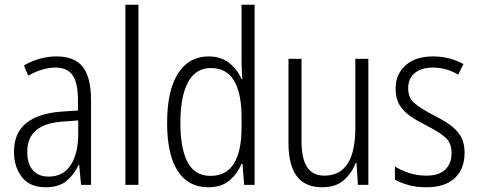

<svg xmlns="http://www.w3.org/2000/svg" viewBox="-20 -780 2016 810"><path d="M219 -542Q295 -542 329.5 -497.5Q364 -453 364 -359V0H322L314 -85H312Q293 -44 261 -17Q229 10 172 10Q106 10 72.5 -33Q39 -76 39 -139Q39 -219 90.5 -260.5Q142 -302 238 -309L309 -314V-355Q309 -431 286 -463Q263 -495 214 -495Q161 -495 99 -461L81 -504Q112 -522 147 -532Q182 -542 219 -542ZM244 -267Q95 -257 95 -140Q95 -88 119 -61.5Q143 -35 185 -35Q247 -35 278.5 -84Q310 -133 310 -216V-272Z M564 0H509V-760H564Z M859 10Q774 10 729.5 -59Q685 -128 685 -262Q685 -398 731 -470Q777 -542 860 -542Q913 -542 948 -513.5Q983 -485 999 -446H1002Q1001 -468 1000 -488.5Q999 -509 999 -527V-760H1054V0H1010L1003 -89H999Q982 -48 948.5 -19Q915 10 859 10ZM868 -38Q935 -38 967 -90.5Q999 -143 999 -240V-286Q999 -386 967.5 -439.5Q936 -493 869 -493Q806 -493 773.5 -433.5Q741 -374 741 -261Q741 -153 771.5 -95.5Q802 -38 868 -38Z M1534 -532V0H1490L1484 -92H1480Q1464 -49 1430 -19.5Q1396 10 1340 10Q1266 10 1231.5 -37.5Q1197 -85 1197 -176V-532H1252V-186Q1252 -110 1276 -74.5Q1300 -39 1348 -39Q1479 -39 1479 -240V-532Z M1940 -136Q1940 -67 1898.5 -28.5Q1857 10 1779 10Q1736 10 1702.5 0.5Q1669 -9 1646 -22V-78Q1672 -61 1706.5 -50Q1741 -39 1778 -39Q1832 -39 1858.5 -64.5Q1885 -90 1885 -134Q1885 -177 1859 -200Q1833 -223 1780 -250Q1742 -269 1712.5 -289Q1683 -309 1666 -336.5Q1649 -364 1649 -407Q1649 -467 1691 -504.5Q1733 -542 1807 -542Q1843 -542 1875.5 -533.5Q1908 -525 1935 -510L1913 -465Q1891 -479 1863 -487Q1835 -495 1806 -495Q1758 -495 1730 -472Q1702 -449 1702 -408Q1702 -367 1728.5 -344.5Q1755 -322 1809 -294Q1847 -275 1876 -255Q1905 -235 1922.5 -207Q1940 -179 1940 -136Z"/></svg>

Font: Noto Sans Khmer Condensed Light
Style: Regular
Weight: 300
Width: 3
Designer: Danh Hong and the Monotype Design Team
Foundry: Monotype Imaging Inc.
Version: Version 2.004; ttfautohint (v1.8.4.7-5d5b)